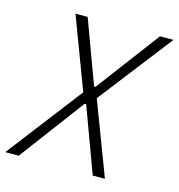

<svg xmlns="http://www.w3.org/2000/svg" viewBox="-128 -790 822 882"><g transform="rotate(15 282.5 -349.0)"><path d="M450 0H392L278 -309H271L40 0H-24L251 -358L123 -698H181L292 -397H299L525 -698H589L318 -348Z"/></g></svg>

Font: IBM Plex Sans Condensed Light
Style: Italic
Weight: 300
Width: 3
Italic angle: -11°
Designer: Mike Abbink, Paul van der Laan, Pieter van Rosmalen
Foundry: Bold Monday
Version: Version 1.3